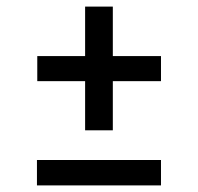

<svg xmlns="http://www.w3.org/2000/svg" viewBox="-20 -562 600 582"><path d="M92 -77H468V0H92ZM322 -392H468V-316H322V-167H238V-316H93V-392H238V-542H322Z"/></svg>

Font: Statis Sans
Style: Regular
Weight: 400
Designer: bBox Type GmbH
Foundry: bBox Type GmbH
Version: Version 1.000